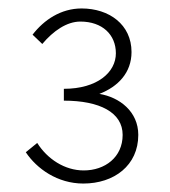

<svg xmlns="http://www.w3.org/2000/svg" viewBox="-20 -829 402 454"><path d="M177 -395C250 -395 307 -438 307 -510C307 -565 263 -599 215 -607C259 -624 291 -657 291 -706C291 -771 238 -809 173 -809C124 -809 84 -782 57 -747L80 -725C106 -756 138 -778 170 -778C222 -778 254 -747 254 -703C254 -658 210 -619 131 -619V-591C216 -591 270 -563 270 -510C270 -457 228 -426 178 -426C133 -426 92 -453 68 -491L41 -469C67 -430 116 -395 177 -395Z"/></svg>

Font: Source Sans Pro Light
Style: Regular
Weight: 300
Designer: Paul D. Hunt
Foundry: Adobe Systems Incorporated
Version: Version 3.006;hotconv 1.0.111;makeotfexe 2.5.65597